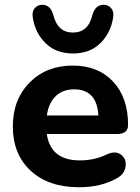

<svg xmlns="http://www.w3.org/2000/svg" viewBox="-20 -777 589 808"><path d="M118 -703Q114 -726 124.5 -740.5Q135 -755 155 -757Q192 -758 204 -715Q222 -640 287 -640Q352 -640 369 -715Q382 -758 418 -757Q439 -755 449.5 -740.5Q460 -726 456 -703Q446 -638 402 -595Q358 -552 287 -552Q216 -552 172 -595Q128 -638 118 -703ZM313 11Q184 11 109 -58.5Q34 -128 34 -245Q34 -358 104.5 -429.5Q175 -501 286 -501Q393 -501 456 -433.5Q519 -366 519 -251Q519 -213 472 -213H177Q193 -102 316 -102Q378 -102 429 -127Q466 -144 489.5 -126Q513 -108 508.5 -76Q504 -44 472 -27Q405 11 313 11ZM292 -401Q244 -401 214.5 -372.5Q185 -344 177 -291H394Q388 -401 292 -401Z"/></svg>

Font: Nunito ExtraBold
Style: Regular
Weight: 800
Designer: Vernon Adams
Foundry: Vernon Adams
Version: Version 3.602